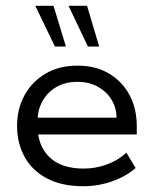

<svg xmlns="http://www.w3.org/2000/svg" viewBox="-20 -634 532 664"><path d="M268 10Q193 10 141.5 -17.5Q90 -45 64.5 -92.5Q39 -140 39 -198Q39 -257 64.5 -304Q90 -351 137 -379Q184 -407 248 -407Q312 -407 358 -379Q404 -351 428.5 -304.5Q453 -258 453 -198V-169H83V-227H383Q383 -260 366.5 -288Q350 -316 319.5 -333.5Q289 -351 248 -351Q205 -351 174 -332.5Q143 -314 126.5 -283.5Q110 -253 110 -218V-198Q110 -131 150.5 -91Q191 -51 270 -51Q312 -51 351.5 -66Q391 -81 417 -106L449 -53Q416 -24 368 -7Q320 10 268 10ZM284 -473 217 -614H281L323 -473ZM170 -473 102 -614H165L208 -473Z"/></svg>

Font: Rokkitt
Style: Regular
Weight: 400
Designer: Vernon Adams
Foundry: Vernon Adams
Version: Version 3.103